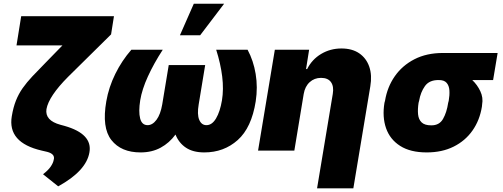

<svg xmlns="http://www.w3.org/2000/svg" viewBox="-20 -815 2724 1039"><path d="M94.7 -727.5H596.7L581.1 -628.9L348.6 -399.4Q244.1 -294.4 231.4 -224.6Q222.2 -162.6 307.6 -139.6L329.1 -133.8Q481.9 -90.3 463.9 9.8Q446.8 109.9 294.9 193.4L212.9 127.9Q241.7 105.5 254.6 86.2Q267.6 66.9 270.5 50.8Q280.3 18.6 235.4 6.8L206.1 0Q19.5 -43 43.9 -186.5Q51.8 -234.4 66.2 -270.5Q80.6 -306.6 102.5 -337.9Q124.5 -369.1 155 -401.6Q185.5 -434.1 225.6 -474.6L317.9 -569.3H69.3Z M690.9 -545.9H860.8Q812 -470.7 780.3 -401.1Q748.5 -331.5 738.8 -272.5Q729 -210.9 738.3 -174.3Q747.6 -137.7 778.8 -137.7Q805.2 -137.7 826.9 -166.7Q848.6 -195.8 857.9 -250L893.1 -462.9H1090.3L1055.2 -250Q1045.9 -195.8 1058.1 -166.7Q1070.3 -137.7 1097.2 -137.7Q1127.4 -137.7 1149.2 -174.3Q1170.9 -210.9 1181.2 -272.5Q1190.9 -331.5 1182.4 -401.1Q1173.8 -470.7 1149.9 -545.9H1319.8Q1351.6 -486.8 1363.5 -414.8Q1375.5 -342.8 1363.8 -266.6Q1341.3 -124 1266.4 -57.1Q1191.4 9.8 1085.4 9.8Q1024.4 9.8 986.1 -15.9Q947.8 -41.5 929.7 -86.9Q896.5 -41.5 849.4 -15.9Q802.2 9.8 740.7 9.8Q635.3 9.8 582.8 -57.1Q530.3 -124 555.2 -266.6Q568.4 -342.8 603.8 -414.8Q639.2 -486.8 690.9 -545.9ZM953.6 -624 1028.8 -794.9H1192.9L1063 -624Z M1623.5 -306.6 1572.8 0H1376.5L1467.3 -545.9H1652.8L1636.2 -441.4H1642.1Q1668.5 -493.7 1718 -523.2Q1767.6 -552.7 1827.6 -552.7Q1885.7 -552.7 1924.1 -526.4Q1962.4 -500 1978.3 -453.9Q1994.1 -407.7 1983.9 -347.7L1892.1 204.1H1695.8L1780.8 -306.6Q1787.6 -347.2 1771.2 -370.4Q1754.9 -393.6 1717.3 -393.6Q1681.2 -393.6 1655.8 -370.4Q1630.4 -347.2 1623.5 -306.6Z M2060.5 -258.8 2063.5 -269.5Q2075.7 -343.8 2116.2 -402.1Q2156.7 -460.4 2222.7 -494.4Q2288.6 -528.3 2377 -528.3H2672.9L2648.4 -381.8H2535.6Q2563 -356 2579.3 -321.3Q2595.7 -286.6 2588.9 -249L2587.9 -238.3Q2576.2 -164.6 2536.9 -108.6Q2497.6 -52.7 2434.8 -21.5Q2372.1 9.8 2289.1 9.8Q2200.7 9.8 2145.5 -25.4Q2090.3 -60.5 2069.1 -121.3Q2047.9 -182.1 2060.5 -258.8ZM2248 -269.5 2245.1 -258.8Q2239.7 -224.1 2242.4 -196.3Q2245.1 -168.5 2261.7 -152.6Q2278.3 -136.7 2313.5 -136.7Q2357.4 -136.2 2377.4 -171.4Q2397.5 -206.5 2405.3 -258.8L2408.2 -269.5Q2413.6 -300.3 2411.9 -325.9Q2410.2 -351.6 2396.7 -366.9Q2383.3 -382.3 2353.5 -381.8Q2303.2 -382.3 2279.5 -349.1Q2255.9 -315.9 2248 -269.5Z"/></svg>

Font: Inter Tight Black
Style: Italic
Weight: 900
Italic angle: -9.39999°
Designer: Rasmus Andersson
Foundry: rsms
Version: Version 3.004; ttfautohint (v1.8.4.7-5d5b)